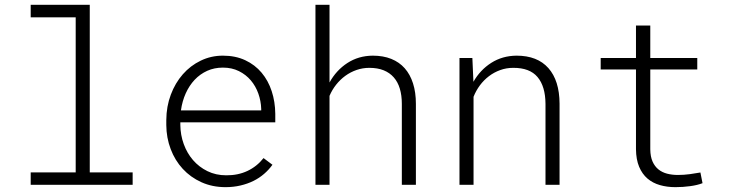

<svg xmlns="http://www.w3.org/2000/svg" viewBox="-20 -770 3040 800"><path d="M107.9 -750H354V-51.8H532.7V0H107.9V-51.8H295.4V-697.8H107.9Z M919.9 9.8Q864.7 9.8 819.3 -10.7Q773.9 -31.2 741.5 -66.4Q709 -101.6 691.2 -148.7Q673.3 -195.8 672.9 -249V-270Q673.3 -326.7 691.7 -375.5Q710 -424.3 741.7 -460.4Q773.4 -496.6 816.4 -517.3Q859.4 -538.1 908.7 -538.1Q961.4 -538.1 1002 -519Q1042.5 -500 1070.1 -467Q1097.7 -434.1 1112.1 -390.1Q1126.5 -346.2 1127 -295.9V-260.3H731.4V-249Q731.9 -207.5 745.6 -169.7Q759.3 -131.8 784.2 -103Q809.1 -74.2 844.2 -56.9Q879.4 -39.6 922.4 -39.6Q971.2 -39.1 1010.7 -57.6Q1050.3 -76.2 1078.1 -111.3L1115.2 -83.5Q1100.6 -63 1080.6 -45.7Q1060.5 -28.3 1035.9 -16.1Q1011.2 -3.9 981.9 2.9Q952.6 9.8 919.9 9.8ZM908.7 -488.3Q873 -488.3 843.3 -474.9Q813.5 -461.4 791 -437.5Q768.6 -413.6 753.9 -381.1Q739.3 -348.6 733.9 -310.1H1068.4V-316.4Q1067.4 -349.1 1056.4 -380.1Q1045.4 -411.1 1025.1 -435.1Q1004.9 -459 975.6 -473.6Q946.3 -488.3 908.7 -488.3Z M1353 -426.3Q1380.9 -477.1 1427.2 -507.3Q1473.6 -537.6 1533.2 -538.1Q1576.7 -538.1 1610.1 -524.7Q1643.6 -511.2 1666.3 -485.6Q1689 -460 1700.9 -422.6Q1712.9 -385.3 1712.9 -337.4V0H1654.3V-337.4Q1654.3 -372.6 1646 -400.4Q1637.7 -428.2 1620.8 -447.5Q1604 -466.8 1578.6 -477.1Q1553.2 -487.3 1519 -487.3Q1491.2 -487.3 1465.8 -478.5Q1440.4 -469.7 1418.9 -454.1Q1397.5 -438.5 1380.6 -417.2Q1363.8 -396 1353 -370.6V0H1294.4V-750H1353Z M1948.2 -528.3 1952.6 -429.2Q1980.5 -478.5 2026.9 -508.1Q2073.2 -537.6 2132.3 -538.1Q2219.2 -538.1 2265.1 -486.1Q2311 -434.1 2311.5 -338.4V0H2252.9V-337.4Q2252.4 -410.2 2219.7 -449Q2187 -487.8 2118.2 -487.3Q2089.8 -487.3 2064.2 -478Q2038.6 -468.8 2017.3 -452.6Q1996.1 -436.5 1979.7 -414.6Q1963.4 -392.6 1953.1 -366.7V0H1894.5V-528.3Z M2689.5 -663.6V-528.3H2885.3V-480.5H2689.5V-147.9Q2689.9 -117.2 2699 -96.9Q2708 -76.7 2723.4 -64.2Q2738.8 -51.8 2759.5 -46.4Q2780.3 -41 2804.7 -41Q2829.1 -41 2854.7 -44.4Q2880.4 -47.9 2898.4 -51.3L2907.2 -6.8Q2886.2 1.5 2856 5.6Q2825.7 9.8 2794.4 9.8Q2759.3 9.8 2729.5 1.2Q2699.7 -7.3 2677.7 -26.1Q2655.8 -44.9 2643.1 -75Q2630.4 -105 2629.9 -148.4V-480.5H2482.9V-528.3H2629.9V-663.6Z"/></svg>

Font: Roboto Mono Light
Style: Regular
Weight: 300
Designer: Google
Version: Version 2.000985; 2015; ttfautohint (v1.3)